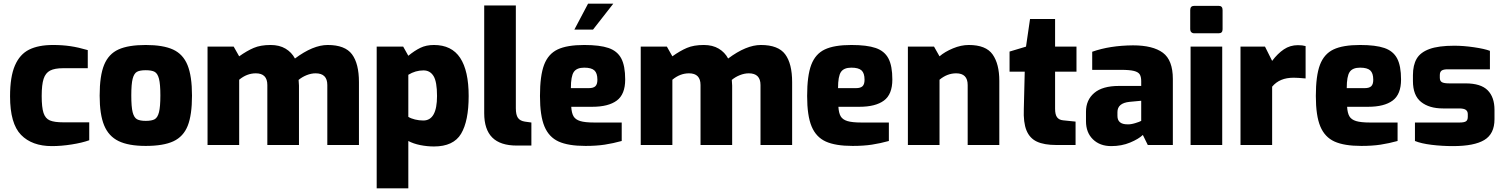

<svg xmlns="http://www.w3.org/2000/svg" viewBox="-20 -793 8224 1050"><path d="M35 -266Q35 -373 61.5 -434.5Q88 -496 139 -521.5Q190 -547 270 -547Q321 -547 365 -540.5Q409 -534 460 -519V-420H325Q279 -420 254 -407Q229 -394 218.5 -362Q208 -330 208 -268Q208 -206 218 -175.5Q228 -145 252.5 -134.5Q277 -124 327 -124H468V-26Q429 -12 372 -3Q315 6 264 6Q155 6 95 -55.5Q35 -117 35 -266Z M525 -270Q525 -379 549.5 -438.5Q574 -498 628 -522.5Q682 -547 777 -547Q872 -547 926.5 -522Q981 -497 1005.5 -437Q1030 -377 1030 -270Q1030 -164 1006.5 -105Q983 -46 928.5 -20.5Q874 5 777 5Q683 5 628.5 -21.5Q574 -48 549.5 -107.5Q525 -167 525 -270ZM857 -271Q857 -333 849.5 -362Q842 -391 826 -400Q810 -409 777 -409Q744 -409 728.5 -400Q713 -391 705.5 -362.5Q698 -334 698 -271Q698 -208 705.5 -179Q713 -150 729 -141Q745 -132 777 -132Q810 -132 826 -141Q842 -150 849.5 -179.5Q857 -209 857 -271Z M1115 -538H1258L1288 -485Q1330 -515 1367.5 -531Q1405 -547 1460 -547Q1508 -547 1541.5 -527Q1575 -507 1593 -473Q1692 -547 1772 -547Q1867 -547 1905 -496Q1943 -445 1943 -344V0H1770V-328Q1770 -392 1706 -392Q1682 -392 1657 -382Q1632 -372 1613 -356Q1615 -336 1615 -325V0H1442V-328Q1442 -392 1379 -392Q1330 -392 1288 -357V0H1115Z M2040 -538H2185L2213 -488Q2247 -516 2279 -531.5Q2311 -547 2353 -547Q2450 -547 2496.5 -476.5Q2543 -406 2543 -268Q2543 -131 2501.5 -61.5Q2460 8 2353 8Q2316 8 2278.5 0.5Q2241 -7 2213 -22V237H2040ZM2370 -268Q2370 -346 2351 -377Q2332 -408 2296 -408Q2252 -408 2213 -384V-154Q2227 -145 2249.5 -139.5Q2272 -134 2295 -134Q2370 -134 2370 -268Z M2628 -174V-763H2801V-201Q2801 -165 2812.5 -148.5Q2824 -132 2850 -128L2886 -123V3H2806Q2716 3 2672 -41Q2628 -85 2628 -174Z M2933 -268Q2933 -379 2955.5 -438.5Q2978 -498 3029.5 -522.5Q3081 -547 3175 -547Q3260 -547 3308 -530.5Q3356 -514 3377.5 -473.5Q3399 -433 3399 -358Q3399 -277 3353 -243Q3307 -209 3219 -209H3104Q3106 -175 3116.5 -157Q3127 -139 3153 -131Q3179 -123 3229 -123H3380V-22Q3333 -9 3287.5 -2Q3242 5 3182 5Q3088 5 3035 -19Q2982 -43 2957.5 -101.5Q2933 -160 2933 -268ZM3200 -311Q3225 -311 3236 -321.5Q3247 -332 3247 -357Q3247 -393 3230.5 -408Q3214 -423 3175 -423Q3134 -423 3118 -399.5Q3102 -376 3102 -311ZM3196 -773H3334L3223 -631H3121Z M3484 -538H3627L3657 -485Q3699 -515 3736.5 -531Q3774 -547 3829 -547Q3877 -547 3910.5 -527Q3944 -507 3962 -473Q4061 -547 4141 -547Q4236 -547 4274 -496Q4312 -445 4312 -344V0H4139V-328Q4139 -392 4075 -392Q4051 -392 4026 -382Q4001 -372 3982 -356Q3984 -336 3984 -325V0H3811V-328Q3811 -392 3748 -392Q3699 -392 3657 -357V0H3484Z M4394 -268Q4394 -379 4416.5 -438.5Q4439 -498 4490.5 -522.5Q4542 -547 4636 -547Q4721 -547 4769 -530.5Q4817 -514 4838.5 -473.5Q4860 -433 4860 -358Q4860 -277 4814 -243Q4768 -209 4680 -209H4565Q4567 -175 4577.5 -157Q4588 -139 4614 -131Q4640 -123 4690 -123H4841V-22Q4794 -9 4748.5 -2Q4703 5 4643 5Q4549 5 4496 -19Q4443 -43 4418.5 -101.5Q4394 -160 4394 -268ZM4661 -311Q4686 -311 4697 -321.5Q4708 -332 4708 -357Q4708 -393 4691.5 -408Q4675 -423 4636 -423Q4595 -423 4579 -399.5Q4563 -376 4563 -311Z M4945 -538H5088L5118 -485Q5147 -510 5191.5 -528.5Q5236 -547 5278 -547Q5372 -547 5408.5 -495Q5445 -443 5445 -351V0H5272V-328Q5272 -392 5209 -392Q5160 -392 5118 -357V0H4945Z M5579 -197 5584 -401H5501V-511L5591 -538L5613 -689H5750V-538H5867V-401H5750V-198Q5750 -166 5761 -151.5Q5772 -137 5794 -135L5862 -128V0H5757Q5690 0 5650.5 -18.5Q5611 -37 5593.5 -80Q5576 -123 5579 -197Z M5919 -130V-182Q5919 -246 5964 -284.5Q6009 -323 6099 -323H6221V-349Q6221 -373 6213 -386Q6205 -399 6181.5 -405Q6158 -411 6111 -411H5953V-510Q6049 -544 6176 -545Q6285 -545 6339.5 -504.5Q6394 -464 6394 -361V0H6257L6230 -55Q6207 -33 6160.5 -13.5Q6114 6 6057 6Q5995 6 5957 -31Q5919 -68 5919 -130ZM6221 -132V-242L6157 -236Q6091 -229 6091 -180V-159Q6091 -113 6146 -113Q6163 -112 6188 -119.5Q6213 -127 6221 -132Z M6489 -633V-738Q6489 -761 6511 -761H6645Q6666 -761 6666 -738V-633Q6666 -611 6645 -611H6511Q6501 -611 6495 -617Q6489 -623 6489 -633ZM6491 -538H6664V0H6491Z M6764 -538H6898L6937 -460Q6967 -500 7001 -523Q7035 -546 7078 -546Q7103 -546 7120 -541V-364Q7076 -368 7055 -368Q7016 -368 6987 -356Q6958 -344 6937 -319V0H6764Z M7176 -268Q7176 -379 7198.5 -438.5Q7221 -498 7272.5 -522.5Q7324 -547 7418 -547Q7503 -547 7551 -530.5Q7599 -514 7620.5 -473.5Q7642 -433 7642 -358Q7642 -277 7596 -243Q7550 -209 7462 -209H7347Q7349 -175 7359.5 -157Q7370 -139 7396 -131Q7422 -123 7472 -123H7623V-22Q7576 -9 7530.5 -2Q7485 5 7425 5Q7331 5 7278 -19Q7225 -43 7200.5 -101.5Q7176 -160 7176 -268ZM7443 -311Q7468 -311 7479 -321.5Q7490 -332 7490 -357Q7490 -393 7473.5 -408Q7457 -423 7418 -423Q7377 -423 7361 -399.5Q7345 -376 7345 -311Z M7718 -22V-123H7962Q7987 -123 7997 -129.5Q8007 -136 8007 -154V-169Q8007 -184 7996.5 -192Q7986 -200 7959 -200H7871Q7796 -200 7751.5 -235.5Q7707 -271 7707 -350V-382Q7707 -437 7727.5 -472Q7748 -507 7797.5 -525Q7847 -543 7933 -543Q7984 -543 8041.5 -534.5Q8099 -526 8128 -515V-414H7897Q7874 -414 7864 -407Q7854 -400 7854 -382V-368Q7854 -350 7865.5 -343.5Q7877 -337 7906 -337H7995Q8078 -337 8115.5 -299.5Q8153 -262 8153 -192V-141Q8153 -61 8097.5 -27.5Q8042 6 7926 6Q7866 6 7809 -1Q7752 -8 7718 -22Z"/></svg>

Font: Exo ExtraBold
Style: Regular
Weight: 800
Designer: Natanael Gama
Foundry: Natanael Gama
Version: Version 1.500